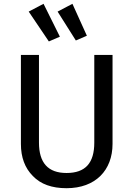

<svg xmlns="http://www.w3.org/2000/svg" viewBox="-20 -978 702 1010"><path d="M131 -917 237 -760 295 -785 209 -958ZM283 -917 379 -765 437 -790 361 -958ZM572 -689H476V-228C476 -120 429 -68 330 -68C233 -68 185 -121 185 -228V-689H90V-221C90 -150 111 -94 153 -52C194 -9 253 12 330 12C483 12 572 -83 572 -221Z"/></svg>

Font: Fira Sans
Style: Regular
Weight: 400
Designer: Carrois Corporate & Edenspiekermann AG
Foundry: Carrois Corporate GbR & Edenspiekermann AG
Version: Version 4.203